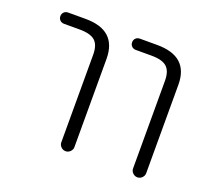

<svg xmlns="http://www.w3.org/2000/svg" viewBox="-95 -666 843 766"><g transform="rotate(20 326.0 -283.5)"><path d="M72.3 -497.1Q61.5 -497.1 54.7 -503.9Q47.9 -510.7 47.9 -521Q47.9 -531.2 54.7 -538.1Q61.5 -544.9 72.3 -544.9H146.5Q278.3 -544.9 279.3 -424.8V-48.8Q279.3 -38.1 271 -29.8Q262.7 -21.5 251.5 -21.5Q240.2 -21.5 231.9 -29.8Q223.6 -38.1 223.6 -48.8V-420.9Q223.6 -461.9 204.1 -479.5Q184.6 -497.1 138.7 -497.1ZM377 -497.1Q366.2 -497.1 359.4 -503.9Q352.5 -510.7 352.5 -521Q352.5 -531.2 359.4 -538.1Q366.2 -544.9 377 -544.9H450.2Q584 -544.9 584 -424.8V-48.8Q584 -38.1 575.7 -29.8Q567.4 -21.5 556.2 -21.5Q544.9 -21.5 536.6 -29.8Q528.3 -38.1 528.3 -48.8V-420.9Q528.3 -461.9 508.8 -479.5Q489.3 -497.1 443.4 -497.1Z"/></g></svg>

Font: irohamaru Light
Style: Regular
Weight: 200
Designer: [Source Han Sans]
Ryoko NISHIZUKA  (kana & ideographs); Paul D. Hunt (Latin, Greek & Cyrillic); Wenlong ZHANG  (bopomofo
Version: Version 1.01